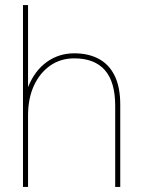

<svg xmlns="http://www.w3.org/2000/svg" viewBox="-20 -740 557 760"><path d="M71 0V-720H91V-395Q117 -460 165 -494.5Q213 -529 274 -529Q330 -529 371 -507Q412 -485 434 -440Q456 -395 456 -326V0H436V-321Q436 -416 395 -462.5Q354 -509 274 -509Q220 -509 179 -480.5Q138 -452 114.5 -401.5Q91 -351 91 -282V0Z"/></svg>

Font: DM Sans 11pt Thin
Style: Regular
Weight: 250
Version: Version 4.004;gftools[0.9.30]